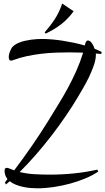

<svg xmlns="http://www.w3.org/2000/svg" viewBox="-20 -875 576 1049"><path d="M517.1 62Q488.3 82 448.5 98.9Q408.7 115.7 364 127.9Q319.3 140.1 272.9 147Q226.6 153.8 185.1 153.8Q168.9 153.8 148.7 152.3Q128.4 150.9 107.7 146.5Q86.9 142.1 67.4 134.5Q47.9 127 33.2 115.2Q27.8 120.1 22.9 124.3Q18.1 128.4 12.7 132.8L6.8 122.1Q10.7 117.2 13.9 112.5Q17.1 107.9 21 103.5Q13.2 93.8 9 82.5Q4.9 71.3 4.9 57.1Q4.9 50.8 7.6 46.4Q10.3 42 17.1 42Q19.5 42 22 42.5Q24.4 43 26.9 43.9Q34.7 46.9 42.2 50Q49.8 53.2 57.6 55.7Q108.4 -11.7 154.5 -78.6Q200.7 -145.5 243.7 -214.8Q272 -261.2 299.3 -305.4Q326.7 -349.6 351.1 -394.8Q375.5 -439.9 396.7 -487.3Q418 -534.7 434.1 -586.9V-587.4Q397.5 -588.9 359.9 -588.9Q323.2 -588.9 284.4 -587.4Q245.6 -585.9 206.1 -581.3Q166.5 -576.7 127.4 -568.4Q88.4 -560.1 51.3 -546.4Q48.8 -545.4 46.4 -544.7Q43.9 -543.9 41 -543.9Q32.7 -543.9 30.3 -550Q27.8 -556.2 27.8 -563Q27.8 -574.2 31.7 -585.9Q35.6 -597.7 41 -607.9Q46.4 -619.1 58.1 -627.7Q69.8 -636.2 85 -642.3Q100.1 -648.4 117.4 -652.3Q134.8 -656.2 151.9 -658.4Q168.9 -660.6 184.1 -661.4Q199.2 -662.1 210 -662.1Q234.4 -662.1 263.2 -659.7Q292 -657.2 322.3 -652.6Q352.5 -647.9 383.5 -641.4Q414.6 -634.8 443.4 -626.5Q443.4 -627 443.6 -627.2Q443.8 -627.4 443.8 -627.9Q444.3 -630.9 445.6 -635.5Q446.8 -640.1 448.5 -644Q450.2 -647.9 453.4 -650.9Q456.5 -653.8 460.9 -653.8Q466.3 -653.8 471.7 -649.9Q477.1 -646 481.7 -639.6Q486.3 -633.3 490.2 -625Q494.1 -616.7 497.1 -608.4Q517.6 -600.6 535.6 -590.8L532.7 -580.1Q525.4 -581.1 518.1 -581.5Q510.7 -582 503.4 -582.5Q503.4 -580.6 503.7 -579.1Q503.9 -577.6 503.9 -576.2Q503.9 -550.8 493.2 -519.5Q482.4 -488.3 467.3 -456.3Q452.1 -424.3 435.1 -395.3Q418 -366.2 405.8 -345.2Q377 -296.4 340.3 -242.7Q303.7 -189 262.5 -135.3Q221.2 -81.5 176.5 -30.3Q131.8 21 87.4 64.9Q126.5 74.2 167.5 76.7Q208.5 79.1 252.9 79.1Q317.9 79.1 383.5 72.5Q449.2 65.9 511.7 51.8ZM224.1 -698.2Q239.3 -715.8 252.9 -733.4Q266.6 -751 278.8 -769.8Q291 -788.6 301.3 -809.6Q311.5 -830.6 319.8 -855.5L382.3 -813.5Q352.1 -772 314.7 -742.9Q277.3 -713.9 229.5 -691.4Z"/></svg>

Font: Montez
Style: Regular
Weight: 400
Designer: Astigmatic (AOETI)
Foundry: Astigmatic (AOETI)
Version: Version 1.000